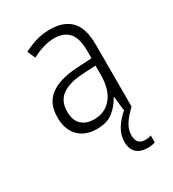

<svg xmlns="http://www.w3.org/2000/svg" viewBox="-184 -643 869 965"><g transform="rotate(-30 250.0 -161.0)"><path d="M215 10Q147 10 108.5 -29.5Q70 -69 70 -140Q70 -221 123.5 -261Q177 -301 279 -307L367 -312V-353Q367 -430 337.5 -461.5Q308 -493 255 -493Q222 -493 189.5 -483Q157 -473 124 -456L104 -501Q140 -520 177 -531Q214 -542 257 -542Q337 -542 378.5 -499Q420 -456 420 -361V0H378L368 -87H366Q344 -46 309 -18Q274 10 215 10ZM226 -39Q290 -39 328 -85.5Q366 -132 366 -217V-270L289 -266Q209 -261 168 -231Q127 -201 127 -141Q127 -89 154 -64Q181 -39 226 -39ZM388 220Q346 220 323 198.5Q300 177 300 136Q300 95 323 58.5Q346 22 387 -11L419 0Q384 33 365.5 62.5Q347 92 347 125Q347 179 397 179Q406 179 415.5 177.5Q425 176 431 173V213Q414 220 388 220Z"/></g></svg>

Font: Noto Sans Mono ExtraCondensed Light
Style: Regular
Weight: 300
Width: 2
Designer: Monotype Design Team
Foundry: Monotype Imaging Inc.
Version: Version 2.014; ttfautohint (v1.8.4.7-5d5b)